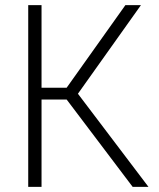

<svg xmlns="http://www.w3.org/2000/svg" viewBox="-20 -727 617 747"><path d="M239.3 -339.8H141.6V0H89.8V-707H141.6V-385.7H239.3L467.8 -707H528.3L283.2 -362.3L557.6 0H496.1Z"/></svg>

Font: Pretendard JP ExtraLight
Style: Regular
Weight: 200
Designer: Base glyphs from Inter by Rasmus Andersson; Hangeul glyphs from Noto Sans CJK(Source Han Sans) by Jang Soo-young and Kan
Foundry: Kil Hyung-jin
Version: Version 1.309